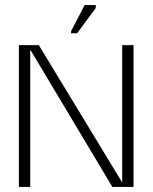

<svg xmlns="http://www.w3.org/2000/svg" viewBox="-20 -742 609 762"><path d="M465 -21H463L134 -563H55V0H100V-542H102L426 0H510V-563H465ZM262 -610H286L360 -710V-722H316L262 -618Z"/></svg>

Font: OSH Darker Grotesque
Style: Regular
Weight: 400
Designer: Gabriel Lam
Foundry: TypeRant
Version: Version 1.000;Glyphs 3.1.1 (3148)